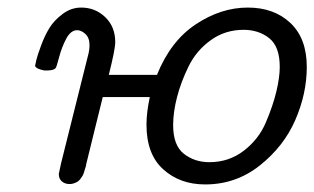

<svg xmlns="http://www.w3.org/2000/svg" viewBox="-20 -484 835 510"><path d="M73.2 -309.1Q74.2 -314.9 76.7 -325.4Q79.1 -335.9 89.1 -363Q99.1 -390.1 111.6 -410.2Q124 -430.2 146.5 -447Q168.9 -463.9 195.8 -463.9Q232.9 -463.9 259.5 -438.5Q286.1 -413.1 286.1 -372.1Q286.1 -353 269 -285.2H397Q433.1 -375 500 -419.4Q566.9 -463.9 638.2 -463.9Q708 -463.9 751.5 -422.9Q794.9 -381.8 794.9 -306.2Q794.9 -235.4 764.4 -165.3Q733.9 -95.2 670.4 -44.7Q606.9 5.9 524.9 5.9Q458 5.9 413.6 -34.2Q369.1 -74.2 369.1 -152.8Q369.1 -185.1 377.9 -226.1H252.9Q251 -218.3 248 -206.1Q245.1 -193.8 234.1 -149.9Q223.1 -106 209 -47.9L208 -42Q206.1 -37.1 205.6 -34.7Q205.1 -32.2 203.1 -26.1Q201.2 -20 199 -16.6Q196.8 -13.2 193.4 -8.5Q189.9 -3.9 186 -1.5Q182.1 1 176.5 2.9Q170.9 4.9 165 4.9Q152.8 4.9 144.5 -2Q136.2 -8.8 136.2 -22Q136.2 -22.9 142.1 -49.8L212.9 -333Q217.8 -350.1 217.8 -363.8Q217.8 -383.8 206.8 -393.8Q195.8 -403.8 185.1 -403.8Q168 -403.8 156 -381.3Q144 -358.9 137 -332Q129.9 -305.2 127.9 -303.2Q123 -297.4 107.9 -296.9H97.2Q75.2 -301.3 73.2 -309.1ZM439.9 -151.9Q439.9 -97.7 468.5 -75.4Q497.1 -53.2 536.1 -53.2Q587.9 -53.2 627.4 -83.5Q667 -113.8 686 -158.4Q705.1 -203.1 714.1 -241Q723.1 -278.8 723.1 -306.2Q723.1 -360.4 695.1 -382.6Q667 -404.8 627 -404.8Q578.1 -404.8 540 -377.4Q502 -350.1 481.4 -308.6Q460.9 -267.1 450.4 -226.6Q439.9 -186 439.9 -151.9Z"/></svg>

Font: CMU Concrete
Style: Italic
Weight: 500
Italic angle: -14.04°
Version: Version 0.7.0